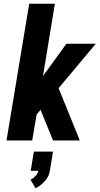

<svg xmlns="http://www.w3.org/2000/svg" viewBox="-20 -755 540 1032"><path d="M15 0 137 -735H275L211 -346L337 -520H495L295 -281L409 0H265L199 -162L198 -165L177 -140L153 0ZM171 257 144 211Q159 204 171 191Q183 178 186 163H145L162 60H265L248 163Q246 178 239 192Q232 206 221.5 218Q211 230 198 240Q185 250 171 257Z"/></svg>

Font: Iosevka SS04 Heavy
Style: Italic
Weight: 900
Italic angle: -9°
Monospace: yes
Designer: Belleve Invis
Foundry: Belleve Invis
Version: Version 19.0.0; ttfautohint (v1.8.4)